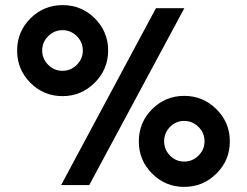

<svg xmlns="http://www.w3.org/2000/svg" viewBox="-20 -723 965 751"><path d="M700.5 -250Q668 -250 645 -226.5Q622 -203 622 -170.5Q622 -138 645 -114.5Q668 -91 700.5 -91Q733 -91 756.5 -114.5Q780 -138 780 -170.5Q780 -203 756.5 -226.5Q733 -250 700.5 -250ZM826.5 -296Q879 -244 879 -170Q879 -96 826.5 -44Q774 8 700.5 8Q627 8 575 -44Q523 -96 523 -170Q523 -244 575 -296Q627 -348 700.5 -348Q774 -348 826.5 -296ZM224.5 -605Q192 -605 168.5 -581.5Q145 -558 145 -525.5Q145 -493 168.5 -469.5Q192 -446 224.5 -446Q257 -446 280.5 -469.5Q304 -493 304 -525.5Q304 -558 280.5 -581.5Q257 -605 224.5 -605ZM225 -703Q299 -703 351 -651Q403 -599 403 -525.5Q403 -452 350.5 -399.5Q298 -347 224.5 -347Q151 -347 99 -399Q47 -451 47 -525Q47 -599 99 -651Q151 -703 225 -703ZM329 1H219L590 -691H701Z"/></svg>

Font: Hind Guntur SemiBold
Style: Regular
Weight: 600
Designer: Manushi Parikh, Hitesh Malaviya
Foundry: Indian Type Foundry
Version: Version 1.000;PS 1.0;hotconv 1.0.86;makeotf.lib2.5.63406; tt